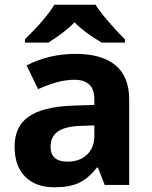

<svg xmlns="http://www.w3.org/2000/svg" viewBox="-20 -786 644 816"><path d="M86 -619Q177 -708 211 -766H386Q401 -741 438.5 -697Q476 -653 511 -619V-605H412Q336 -650 297 -691Q258 -651 186 -605H86ZM42 -163Q42 -249 102 -290.5Q162 -332 286 -337L381 -340V-364Q381 -447 296 -447Q229 -447 142 -407L93 -508Q187 -557 302 -557Q413 -557 471 -508.5Q529 -460 529 -364V0H425L396 -74H392Q355 -27 315 -8.5Q275 10 211 10Q132 10 87 -35Q42 -80 42 -163ZM381 -208V-253L323 -251Q258 -249 226.5 -227.5Q195 -206 195 -162Q195 -99 267 -99Q319 -99 350 -129Q381 -159 381 -208Z"/></svg>

Font: OpenSansMMV
Style: Bold
Weight: 700
Foundry: Ascender Corporation
Version: Version 4.001